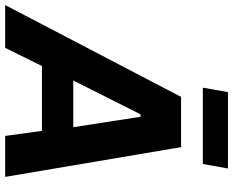

<svg xmlns="http://www.w3.org/2000/svg" viewBox="-152 -826 927 764"><g transform="rotate(90 312.0 -443.5)"><path d="M315 -700H515L633.4 0H470.4L443.2 -198.4L442 -230L394.2 -538.4H384.2L228.8 -229.2L217.8 -198.2L119.8 0H-50.4ZM174.6 -271H503.2L519 -146.4H114.8ZM296.2 -886.6H600L582 -786.6H278.2Z"/></g></svg>

Font: Fixel Italic Variable Display Thin
Style: Italic
Weight: 100
Italic angle: -10°
Designer: AlfaBravo + MacPaw
Foundry: Kyrylo Tkachov, Marchela Mozhyna, Serhii Makarenko, Maria Weinstein, Zakhar Kryvoshyya
Version: Version 1.210;Glyphs 3.2 (3217)